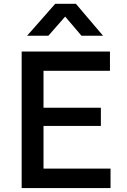

<svg xmlns="http://www.w3.org/2000/svg" viewBox="-20 -964 652 984"><path d="M91 0V-700H543.5V-601H203V-412H497V-318.5H203V-100H546.5V0ZM119 -781 263 -944.5H369L508 -781H397.5L314 -879L228 -781Z"/></svg>

Font: Geologica Thin Cursive
Style: Regular
Weight: 400
Version: Version 1.010;gftools[0.9.28]